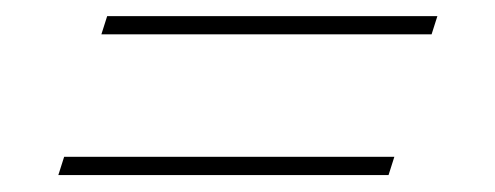

<svg xmlns="http://www.w3.org/2000/svg" viewBox="-20 -364 598 232"><path d="M109.5 -344.5H508.5L501.5 -322.5H102.5ZM57.5 -174.5H456.5L449.5 -152.5H50.5Z"/></svg>

Font: Newsreader 60pt ExtraLight
Style: Italic
Weight: 250
Italic angle: -17°
Designer: Hugues Gentile
Foundry: Production Type
Version: Version 1.003